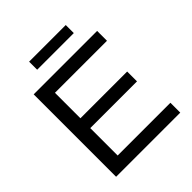

<svg xmlns="http://www.w3.org/2000/svg" viewBox="-226 -985 1130 1130"><g transform="rotate(-45 338.5 -420.5)"><path d="M203 -774V-841H508V-774ZM86 0V-686H614V-604H181V-392H570V-310H181V-82H620V0Z"/></g></svg>

Font: Archivo
Style: Regular
Weight: 400
Designer: Hector Gatti
Foundry: Omnibus-Type
Version: Version 2.001